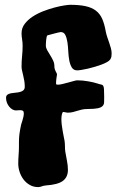

<svg xmlns="http://www.w3.org/2000/svg" viewBox="-20 -763 480 791"><path d="M434.1 -518.1Q430.7 -512.7 421.1 -507.3Q411.6 -502 398.7 -497.1Q385.7 -492.2 370.8 -487.8Q356 -483.4 342 -480.2Q328.1 -477.1 316.2 -475.1Q304.2 -473.1 297.9 -473.1Q283.2 -473.1 275.9 -484.9Q268.6 -496.6 265.4 -514.2Q262.2 -531.7 261.2 -552Q260.3 -572.3 257.6 -589.8Q254.9 -607.4 249 -619.1Q243.2 -630.9 230 -630.9Q227.5 -630.9 218.8 -628.7Q210 -626.5 200.2 -624Q188.5 -621.1 174.8 -617.2Q172.9 -614.7 171.9 -609.6Q170.9 -604.5 170.2 -598.1Q169.4 -591.8 169.2 -585.7Q168.9 -579.6 168.9 -575.2Q168.9 -565.9 174.3 -556.4Q179.7 -546.9 186.3 -536.4Q192.9 -525.9 198.5 -514.4Q204.1 -502.9 204.1 -490.2Q204.1 -482.9 205.8 -477.8Q207.5 -472.7 209.5 -468.8Q211.4 -464.8 213.1 -461.9Q214.8 -459 214.8 -456.1Q214.8 -455.1 214.1 -450.9Q213.4 -446.8 212.6 -441.4Q211.9 -436 211.4 -430.4Q210.9 -424.8 210.9 -420.9Q210.9 -415.5 212.6 -414.8Q214.4 -414.1 219.2 -414.1Q226.1 -414.1 237.8 -417Q249.5 -419.9 261.5 -423.1Q273.4 -426.3 283.7 -429.2Q293.9 -432.1 297.9 -432.1Q319.8 -432.1 343.3 -428Q366.7 -423.8 381.8 -418.9Q391.1 -415.5 396.7 -414.8Q402.3 -414.1 405 -409.9Q407.7 -405.8 408.4 -395.8Q409.2 -385.7 409.2 -363.8Q409.2 -351.6 408.9 -342.3Q408.7 -333 403.1 -326.7Q397.5 -320.3 383.5 -317.1Q369.6 -314 342.8 -314Q327.1 -314 317.1 -311.5Q307.1 -309.1 298.3 -306.4Q289.6 -303.7 280.5 -301.3Q271.5 -298.8 257.8 -298.8Q255.4 -298.8 249.5 -300.3Q243.7 -301.8 241.2 -301.8Q238.8 -301.8 237.3 -298.8Q235.8 -295.9 234.9 -291.5Q233.9 -287.1 233.4 -282.2Q232.9 -277.3 232.9 -272.9Q232.9 -261.2 234.6 -247.1Q236.3 -232.9 238.8 -220Q241.2 -207 243.2 -196.8Q245.1 -186.5 246.1 -182.1Q247.6 -171.4 247.6 -159.9Q247.6 -148.4 249 -138.2Q251.5 -122.6 255.6 -102.1Q259.8 -81.5 259.8 -63Q259.8 -33.7 239.5 -18.1Q219.2 -2.4 168.9 1Q163.6 1.5 159.7 2.4Q155.8 3.4 152.3 4.6Q148.9 5.9 145.5 6.8Q142.1 7.8 137.2 7.8Q118.2 7.8 102.8 -1Q87.4 -9.8 76.9 -23.7Q66.4 -37.6 60.8 -54.7Q55.2 -71.8 55.2 -88.9Q55.2 -106 56.6 -124Q58.1 -142.1 58.1 -160.2V-179.2Q58.1 -188 58.6 -195.6Q59.1 -203.1 60.1 -210.9Q61 -218.8 62.7 -227.8Q64.5 -236.8 66.9 -249Q66.9 -249.5 68.6 -254.6Q70.3 -259.8 72.5 -266.8Q74.7 -273.9 76.4 -281.7Q78.1 -289.6 78.1 -295.9Q78.1 -303.7 74.5 -306.4Q70.8 -309.1 63 -309.1Q59.1 -309.1 54.7 -308.6Q50.3 -308.1 44.9 -308.1Q38.6 -308.1 31.5 -312Q24.4 -315.9 18.6 -322.8Q12.7 -329.6 8.8 -339.1Q4.9 -348.6 4.9 -359.9Q4.9 -368.7 10.5 -372.8Q16.1 -377 24.9 -378.7Q33.7 -380.4 43.5 -381.1Q53.2 -381.8 62 -384Q70.8 -386.2 76.4 -391.1Q82 -396 82 -405.8Q82 -418 80.1 -429.9Q78.1 -441.9 75.4 -452.6Q72.8 -463.4 70.8 -472.4Q68.8 -481.4 68.8 -487.8Q68.8 -511.2 71 -532Q73.2 -552.7 73.2 -574.2Q73.2 -588.4 71 -601.1Q68.8 -613.8 68.8 -626Q68.8 -647.5 81.8 -664.6Q94.7 -681.6 114.5 -694.6Q134.3 -707.5 158.2 -716.8Q182.1 -726.1 204.3 -731.9Q226.6 -737.8 244.1 -740.5Q261.7 -743.2 269 -743.2Q307.1 -743.2 332.8 -737.5Q358.4 -731.9 375.2 -719Q392.1 -706.1 401.4 -684.6Q410.6 -663.1 416 -631.8Q418 -621.6 421.9 -610.1Q425.8 -598.6 429.7 -587.4Q433.6 -576.2 436.8 -564.7Q439.9 -553.2 439.9 -543Q439.9 -536.1 439 -530Q438 -523.9 434.1 -518.1Z"/></svg>

Font: Freckle Face
Style: Regular
Weight: 400
Designer: Astigmatic (AOETI)
Foundry: Astigmatic (AOETI)
Version: Version 1.000